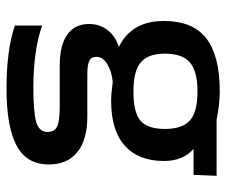

<svg xmlns="http://www.w3.org/2000/svg" viewBox="-73 -451 700 594"><g transform="rotate(90 277.0 -154.0)"><path d="M254.9 175.8Q132.8 175.8 59.1 149.9V65.9Q138.2 92.8 250 92.8Q326.7 92.8 357.4 84Q388.2 75.2 388.2 48.8Q388.2 27.8 371.8 19.5Q355.5 11.2 311 11.2H183.1Q119.6 11.2 86.9 -12.2Q54.2 -35.6 54.2 -80.1Q54.2 -110.8 72 -135.3Q89.8 -159.7 125 -171.9Q44.9 -210.9 44.9 -311Q44.9 -400.9 98.9 -442.4Q152.8 -483.9 263.2 -483.9Q302.7 -483.9 350.1 -474.1H523.9L521 -402.8H440.9Q478 -370.1 478 -311Q478 -232.9 431.2 -190.4Q384.3 -147.9 293 -147.9Q269 -147.9 233.9 -152.8Q201.7 -149.9 178.7 -136.2Q155.8 -122.6 155.8 -102.1Q155.8 -86.9 167.7 -80.6Q179.7 -74.2 208 -74.2H340.8Q412.1 -74.2 450.4 -43.5Q488.8 -12.7 488.8 44.9Q488.8 113.8 430.2 144.8Q371.6 175.8 254.9 175.8ZM263.2 -216.8Q327.6 -216.8 353.3 -238.5Q378.9 -260.3 378.9 -314Q378.9 -367.7 352.8 -391.4Q326.7 -415 263.2 -415Q201.2 -415 173.6 -391.8Q146 -368.7 146 -314Q146 -262.2 172.9 -239.5Q199.7 -216.8 263.2 -216.8Z"/></g></svg>

Font: Kanit
Style: Regular
Weight: 400
Designer: Katatrad Team
Foundry: CadsonDemak
Version: Version 1.000;PS 001.000;hotconv 1.0.88;makeotf.lib2.5.64775